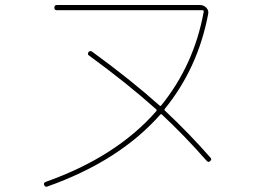

<svg xmlns="http://www.w3.org/2000/svg" viewBox="-20 -720 1040 757"><path d="M166 15.6Q158.2 18.6 154.3 9.8Q150.4 1 160.2 -2.9Q438.5 -101.6 595.7 -281.2Q599.6 -285.2 595.7 -289.1Q482.4 -390.6 331.1 -501Q323.2 -505.9 329.1 -514.6Q331.1 -518.6 335.4 -518.6Q339.8 -518.6 342.8 -516.6Q493.2 -407.2 609.4 -303.7Q612.3 -300.8 615.2 -303.7Q745.1 -463.9 783.2 -673.8Q783.2 -679.7 779.3 -679.7H204.1Q194.3 -679.7 194.3 -689.9Q194.3 -700.2 204.1 -700.2H768.6Q783.2 -700.2 793.5 -689.5Q803.7 -678.7 800.8 -665Q760.7 -452.1 629.9 -291Q627 -288.1 629.9 -284.2Q727.5 -192.4 809.6 -98.6Q816.4 -91.8 808.6 -85Q802.7 -78.1 794.9 -85.9Q709 -183.6 618.2 -268.6Q615.2 -271.5 611.3 -267.6Q450.2 -85 166 15.6Z"/></svg>

Font: Rounded-L Mgen+ 2m thin
Style: Regular
Weight: 100
Designer: [Source Han Sans]
Ryoko NISHIZUKA  (kana & ideographs); Paul D. Hunt (Latin, Greek & Cyrillic); Wenlong ZHANG  (bopomofo
Version: Version 1.059.20150602